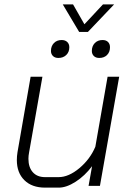

<svg xmlns="http://www.w3.org/2000/svg" viewBox="-20 -850 603 878"><path d="M57 -118Q57 -136 60 -154L120 -499H174L113 -153Q110 -138 110 -124Q110 -85 130 -62.5Q150 -40 186 -40H248Q294 -40 343 -81Q392 -122 416 -179L472 -499H525L437 0H385L401 -90Q368 -46 326 -19Q284 8 249 8H186Q126 8 91.5 -26Q57 -60 57 -118ZM267 -830H314L366 -739L451 -830H502L382 -704H342ZM213 -617Q213 -639 226.5 -653Q240 -667 262 -667Q278 -667 287.5 -658Q297 -649 297 -634Q297 -612 283 -598.5Q269 -585 247 -585Q231 -585 222 -594Q213 -603 213 -617ZM400 -617Q400 -639 413.5 -653Q427 -667 449 -667Q465 -667 474 -658Q483 -649 483 -634Q483 -612 469.5 -598.5Q456 -585 434 -585Q418 -585 409 -594Q400 -603 400 -617Z"/></svg>

Font: Bai Jamjuree Light
Style: Italic
Weight: 300
Italic angle: -10°
Version: Version 1.000; ttfautohint (v1.6)